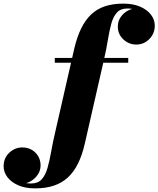

<svg xmlns="http://www.w3.org/2000/svg" viewBox="-236 -780 874 1060"><path d="M-42.5 260Q-96.5 260 -135.2 243Q-174 226 -195 198.2Q-216 170.5 -216 138.5Q-216 92.5 -184.8 63.2Q-153.5 34 -114 34Q-69 34 -40.5 62.8Q-12 91.5 -12 133.5Q-12 161.5 -27.5 184.2Q-43 207 -66.5 220.5Q-90 234 -114.5 234Q-140 234 -163 217.5Q-186 201 -200.5 178.5Q-215 156 -215 138.5H-189Q-189 164 -173.2 185.5Q-157.5 207 -129.5 220Q-101.5 233 -64.5 233Q-27 233 -6.2 210.5Q14.5 188 26 148.2Q37.5 108.5 46.5 57.2Q55.5 6 69 -51.5L174 -511.5Q189 -575.5 211.8 -622.2Q234.5 -669 266.8 -699.8Q299 -730.5 343 -745.2Q387 -760 445 -760Q499.5 -760 538.2 -743Q577 -726 597.8 -698.5Q618.5 -671 618.5 -638.5Q618.5 -594.5 588.2 -564.2Q558 -534 516.5 -534Q475.5 -534 445 -562.5Q414.5 -591 414.5 -633.5Q414.5 -662.5 429.8 -685Q445 -707.5 469 -720.8Q493 -734 519 -734Q536 -734 553.2 -724.2Q570.5 -714.5 585 -699.5Q599.5 -684.5 608.5 -668Q617.5 -651.5 617.5 -638.5H591.5Q591.5 -663.5 575.8 -685.2Q560 -707 532 -720Q504 -733 467 -733Q429.5 -733 409.2 -710.5Q389 -688 378.2 -648.5Q367.5 -609 359.2 -557.5Q351 -506 337.5 -448.5L232.5 11.5Q218 75.5 195 122.2Q172 169 139 199.5Q106 230 61 245Q16 260 -42.5 260ZM66.5 -433.5V-460H472V-433.5Z"/></svg>

Font: Bodoni Moda 9pt Black
Style: Italic
Weight: 900
Italic angle: -13°
Designer: Owen Earl
Foundry: indestructible type
Version: Version 2.004